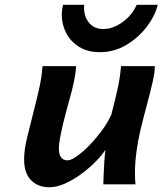

<svg xmlns="http://www.w3.org/2000/svg" viewBox="-20 -769 678 801"><path d="M545.4 0H411.1Q411.1 -13.2 412.4 -41Q413.6 -68.8 415.5 -98.1Q417.5 -127.4 419.9 -144Q403.3 -119.1 376.2 -92Q349.1 -64.9 316.4 -41.3Q283.7 -17.6 250 -2.7Q216.3 12.2 186 12.2Q138.7 12.2 109.6 -17.1Q80.6 -46.4 80.6 -104.5Q80.6 -124 83.7 -147Q86.9 -169.9 93.3 -195.8L128.9 -338.4Q140.6 -384.8 147.2 -417.2Q153.8 -449.7 157.7 -493.2H297.9Q295.9 -465.8 289.1 -431.4Q282.2 -397 268.1 -347.7Q265.6 -338.9 258.8 -314Q252 -289.1 244.4 -257.8Q236.8 -226.6 231.2 -197.3Q225.6 -168 225.6 -150.4Q225.6 -100.1 262.2 -100.1Q276.9 -100.1 301.8 -117.9Q326.7 -135.7 354.5 -164.6Q382.3 -193.4 406.5 -226.6Q430.7 -259.8 444.3 -290.5Q460 -351.1 468 -386.7Q476.1 -422.4 479.5 -445.8Q482.9 -469.2 484.9 -493.2H626Q626 -467.8 616.5 -425.8Q606.9 -383.8 592.8 -331.5Q578.6 -279.3 564.9 -222.2Q555.2 -180.7 549.1 -134.3Q543 -87.9 543 -48.8Q543 -35.2 543.5 -22.9Q543.9 -10.7 545.4 0ZM550.3 -749H638.2Q626.5 -702.1 591.8 -656.7Q557.1 -611.3 506.6 -581.3Q456.1 -551.3 396.5 -551.3Q345.7 -551.3 310.1 -573.5Q274.4 -595.7 256.1 -631.3Q237.8 -667 237.8 -707Q237.8 -727.5 243.2 -749H331.1Q330.6 -745.1 330.6 -737.3Q330.6 -698.7 352.1 -673.3Q373.5 -647.9 410.6 -647.9Q451.2 -647.9 491.2 -676.8Q531.2 -705.6 550.3 -749Z"/></svg>

Font: Andika
Style: Bold Italic
Weight: 700
Italic angle: -14°
Designer: Victor Gaultney, Annie Olsen, Julie Remington, Don Collingsworth, Eric Hays, Becca Hirsbrunner
Foundry: SIL International
Version: Version 6.101